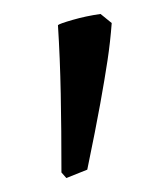

<svg xmlns="http://www.w3.org/2000/svg" viewBox="-20 -672 208 275"><path d="M75 -417 68 -425Q68 -486 67 -537.5Q66 -589 63 -636Q65 -638 84 -643.5Q103 -649 124 -652L140 -639Q138 -612 134 -585.5Q130 -559 123.5 -523Q117 -487 105 -429Z"/></svg>

Font: Labrada
Style: Regular
Weight: 400
Designer: Mercedes Jáuregui
Foundry: Omnibus-Type Team
Version: Version 1.000; ttfautohint (v1.8.4.7-5d5b)